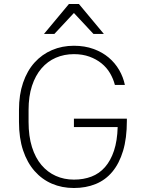

<svg xmlns="http://www.w3.org/2000/svg" viewBox="-20 -935 730 961"><path d="M350 6Q290 6 240 -15.5Q190 -37 153 -79Q116 -121 95.5 -182.5Q75 -244 75 -325V-385Q75 -461 95.5 -521Q116 -581 153 -622Q190 -663 240.5 -684.5Q291 -706 350 -706Q404 -706 448 -690Q492 -674 524 -647Q556 -620 576.5 -584.5Q597 -549 605 -510H555Q547 -541 530.5 -569Q514 -597 488 -618Q462 -639 427.5 -651.5Q393 -664 350 -664Q301 -664 259.5 -646Q218 -628 187.5 -592.5Q157 -557 140 -505Q123 -453 123 -385V-325Q123 -253 140 -199Q157 -145 187.5 -109Q218 -73 259.5 -54.5Q301 -36 350 -36Q398 -36 437.5 -51Q477 -66 505.5 -98.5Q534 -131 550.5 -180.5Q567 -230 569 -299H350V-341H615V-330Q615 -243 596 -180Q577 -117 542.5 -75.5Q508 -34 459 -14Q410 6 350 6ZM325 -915H375L500 -765H448L350 -870L252 -765H200Z"/></svg>

Font: PT Root UI Light
Style: Regular
Weight: 300
Designer: Vitaly Kuzmin
Foundry: ParaType Ltd.
Version: Version 2.000G